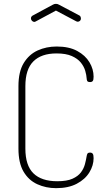

<svg xmlns="http://www.w3.org/2000/svg" viewBox="-20 -973 552 999"><path d="M272 6Q219 6 174 -14.5Q129 -35 102.5 -80Q76 -125 76 -200V-525Q76 -600 103.5 -645Q131 -690 176 -710.5Q221 -731 275 -731Q339 -731 381.5 -708Q424 -685 445.5 -649Q467 -613 467 -574Q467 -557 462.5 -551.5Q458 -546 449 -546Q436 -546 433.5 -552.5Q431 -559 431 -564Q430 -582 423.5 -604.5Q417 -627 400.5 -647.5Q384 -668 353.5 -681.5Q323 -695 274 -695Q195 -695 153.5 -653.5Q112 -612 112 -525V-200Q112 -112 154 -71Q196 -30 278 -30Q328 -30 357 -43Q386 -56 401 -76Q416 -96 422 -119Q428 -142 431 -161Q432 -168 435 -173.5Q438 -179 449 -179Q458 -179 462.5 -173Q467 -167 467 -150Q467 -112 445 -76Q423 -40 379.5 -17Q336 6 272 6ZM159 -859Q152 -859 146.5 -864.5Q141 -870 141 -878Q141 -882 143.5 -886Q146 -890 150 -892L254 -948Q262 -953 271 -953Q280 -953 288 -948L392 -893Q397 -891 399 -886Q401 -881 401 -876Q401 -869 396 -864.5Q391 -860 384 -860Q382 -860 379.5 -861Q377 -862 375 -863L271 -918L167 -862Q165 -861 163 -860Q161 -859 159 -859Z"/></svg>

Font: Dosis ExtraLight
Style: Regular
Weight: 250
Designer: EdgarTolentino, PabloImpallari, IginoMarini
Foundry: EdgarTolentino, PabloImpallari, IginoMarini
Version: Version 3.001; ttfautohint (v1.8.2)